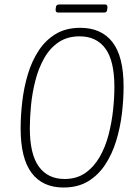

<svg xmlns="http://www.w3.org/2000/svg" viewBox="-20 -830 624 856"><path d="M263 6Q170 6 121 -59Q72 -124 72 -257Q72 -316 79.5 -379Q87 -442 104.5 -500Q122 -558 152.5 -604.5Q183 -651 228.5 -678.5Q274 -706 338 -706Q432 -706 481.5 -642Q531 -578 531 -444Q531 -386 523.5 -323.5Q516 -261 498 -202Q480 -143 449 -96Q418 -49 372.5 -21.5Q327 6 263 6ZM268 -32Q322 -32 360.5 -59Q399 -86 424.5 -130.5Q450 -175 464 -229Q478 -283 484 -338.5Q490 -394 490 -442Q490 -559 450 -613.5Q410 -668 335 -668Q280 -668 241 -641.5Q202 -615 177 -570.5Q152 -526 138 -472Q124 -418 118.5 -362.5Q113 -307 113 -258Q113 -143 153 -87.5Q193 -32 268 -32ZM239 -774Q227 -774 228 -788L229 -796Q230 -810 243 -810H449Q460 -810 459 -796L458 -788Q457 -774 445 -774Z"/></svg>

Font: Asap Condensed Condensed Thin
Style: Italic
Weight: 100
Width: 3
Italic angle: -6°
Designer: Pablo Cosgaya
Foundry: Omnibus-Type
Version: Version 3.001; ttfautohint (v1.8.4.7-5d5b)